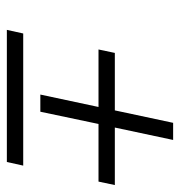

<svg xmlns="http://www.w3.org/2000/svg" viewBox="-2 -554 537 574"><g transform="rotate(90 267.0 -267.5)"><path d="M361.8 -341.8H533.7L523.4 -293H351.1L314.5 -119.1H263.2L300.3 -293H128.4L138.7 -341.8H310.5L347.7 -516.1H398.9ZM475.6 -67.9 464.8 -19H69.8L80.6 -67.9Z"/></g></svg>

Font: Linux Biolinum O
Style: Italic
Weight: 400
Italic angle: -12°
Designer: Philipp H. Poll
Foundry: Philipp H. Poll
Version: Version 1.1.3